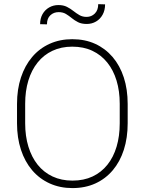

<svg xmlns="http://www.w3.org/2000/svg" viewBox="-20 -913 710 942"><path d="M606.4 -402.8V-308.1Q606.4 -236.8 587.6 -178.2Q568.8 -119.6 533.2 -77.6Q497.6 -35.6 447.8 -12.9Q397.9 9.8 335.4 9.8Q274.4 9.8 224.1 -12.9Q173.8 -35.6 137.9 -77.6Q102.1 -119.6 82.8 -178.2Q63.5 -236.8 63.5 -308.1V-402.8Q63.5 -474.6 82.8 -533Q102.1 -591.3 137.7 -633.3Q173.3 -675.3 223.4 -698Q273.4 -720.7 334.5 -720.7Q397 -720.7 446.8 -698Q496.6 -675.3 532.5 -633.3Q568.4 -591.3 587.4 -533Q606.4 -474.6 606.4 -402.8ZM567.4 -308.1V-403.8Q567.4 -466.3 551.8 -517.8Q536.1 -569.3 506.1 -606.4Q476.1 -643.6 433.1 -663.8Q390.1 -684.1 334.5 -684.1Q280.3 -684.1 237.3 -663.8Q194.3 -643.6 164.6 -606.4Q134.8 -569.3 119.1 -517.8Q103.5 -466.3 103.5 -403.8V-308.1Q103.5 -245.1 119.4 -193.4Q135.3 -141.6 165 -104.5Q194.8 -67.4 238 -47.1Q281.2 -26.9 335.4 -26.9Q391.1 -26.9 434.1 -47.1Q477.1 -67.4 506.8 -104.5Q536.6 -141.6 552 -193.4Q567.4 -245.1 567.4 -308.1ZM461.9 -892.6 495.6 -891.6Q495.6 -862.8 483.6 -841.1Q471.7 -819.3 451.2 -807.4Q430.7 -795.4 405.8 -795.4Q379.9 -795.4 362.8 -804.2Q345.7 -813 332 -824.2Q318.4 -835.4 303.5 -844.5Q288.6 -853.5 267.6 -853.5Q243.7 -853.5 227.1 -838.1Q210.4 -822.8 210.4 -793.5L176.8 -794.4Q176.8 -822.8 188.7 -843.8Q200.7 -864.7 221.2 -876.5Q241.7 -888.2 266.6 -888.2Q291 -888.2 308.3 -879.4Q325.7 -870.6 340.1 -859.1Q354.5 -847.7 369.6 -838.9Q384.8 -830.1 404.8 -830.1Q428.7 -830.1 445.3 -846.7Q461.9 -863.3 461.9 -892.6Z"/></svg>

Font: Roboto ExtraLight
Style: Regular
Weight: 250
Designer: Christian Robertson
Foundry: Google
Version: Version 3.009; 2024